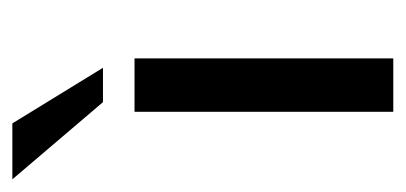

<svg xmlns="http://www.w3.org/2000/svg" viewBox="-222 -448 635 300"><g transform="rotate(-90 95.0 -297.5)"><path d="M85.9 -453.6H139.6L52.7 -595.2H-34.7ZM70.8 0H154.3V-404.3H70.8Z"/></g></svg>

Font: Now Medium
Style: Regular
Weight: 500
Designer: Alfredo Marco Pradil
Foundry: Alfredo Marco Pradil
Version: Version 1.200;hotconv 1.0.109;makeotfexe 2.5.65596